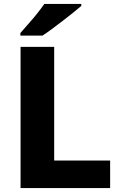

<svg xmlns="http://www.w3.org/2000/svg" viewBox="-20 -951 613 971"><path d="M84 0V-714H254V-139H537V0ZM391 -921Q375 -907 350 -887Q325 -867 296.5 -845Q268 -823 241.5 -803.5Q215 -784 195 -771H83V-784Q99 -803 122 -828.5Q145 -854 167 -881.5Q189 -909 204 -931H391Z"/></svg>

Font: Noto Sans Gujarati ExtraBold
Style: Regular
Weight: 800
Designer: Jelle Bosma - Monotype Design Team, Universal Thirst
Foundry: Monotype Imaging Inc.
Version: Version 2.106; ttfautohint (v1.8.4.7-5d5b)